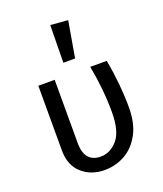

<svg xmlns="http://www.w3.org/2000/svg" viewBox="-149 -905 864 1015"><g transform="rotate(-20 283.5 -397.5)"><path d="M497 -255Q497 -165 463.5 -105Q430 -45 377.5 -16.5Q325 12 265 12Q188 12 137 -34Q86 -80 86 -163V-527H178V-171Q178 -116 201.5 -89Q225 -62 269 -62Q323 -62 363.5 -109Q404 -156 404 -263Q404 -392 378 -527H471Q497 -386 497 -255ZM353 -799 318 -596H252L255 -807Z"/></g></svg>

Font: FiraGO
Style: Regular
Weight: 400
Designer: bBox Type
Foundry: bBox Type GmbH
Version: Version 1.001;April 20, 2020;FontCreator 12.0.0.2555 64-bit